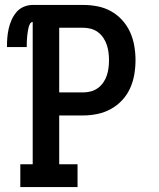

<svg xmlns="http://www.w3.org/2000/svg" viewBox="-20 -755 640 775"><path d="M62 0V-92H112V-666Q105 -666 101.5 -659.5Q98 -653 96 -646.5Q94 -640 93 -633Q92 -626 91 -619.5Q90 -613 89.5 -606Q89 -599 88.5 -592Q88 -585 88 -578.5Q88 -572 88 -565H8Q8 -584 9.5 -602.5Q11 -621 15 -639Q19 -657 26.5 -674Q34 -691 46 -705.5Q58 -720 75.5 -727.5Q93 -735 112 -735H316Q345 -735 373.5 -729.5Q402 -724 427.5 -710Q453 -696 473 -674Q493 -652 505 -625.5Q517 -599 522 -570Q527 -541 527 -512Q527 -483 522 -454Q517 -425 505 -398.5Q493 -372 473 -350.5Q453 -329 427.5 -315Q402 -301 373.5 -295Q345 -289 316 -289H219V-92H293V0ZM219 -382H316Q331 -382 346.5 -386Q362 -390 375 -399.5Q388 -409 397 -422Q406 -435 411 -450Q416 -465 418 -480.5Q420 -496 420 -512Q420 -528 418 -543.5Q416 -559 411 -574Q406 -589 397 -602.5Q388 -616 375 -625.5Q362 -635 346.5 -639Q331 -643 316 -643H219Z"/></svg>

Font: Iosevka Curly Slab SmBdEx
Style: Regular
Weight: 600
Width: 7
Monospace: yes
Designer: Belleve Invis
Foundry: Belleve Invis
Version: Version 11.1.0; ttfautohint (v1.8.3)